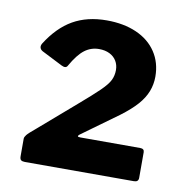

<svg xmlns="http://www.w3.org/2000/svg" viewBox="-61 -916 574 591"><g transform="rotate(10 226.0 -620.5)"><path d="M183 -588Q225 -624 246 -644.5Q267 -665 274 -679.5Q281 -694 281 -711Q281 -727 273.5 -739.5Q266 -752 252 -759Q238 -766 219 -766Q194 -766 174 -751Q154 -736 133 -699Q128 -689 114 -696L49 -729Q42 -733 40.5 -739Q39 -745 43 -752Q77 -806 121.5 -831.5Q166 -857 227 -857Q280 -857 320 -839.5Q360 -822 382 -789Q404 -756 404 -712Q404 -688 395.5 -666Q387 -644 368.5 -623Q350 -602 318 -578L205 -496Q201 -493 201 -490.5Q201 -488 209 -488H396Q409 -488 409 -477V-397Q409 -384 395 -384H54Q46 -384 42 -387Q38 -390 38 -399V-454Q38 -459 43.5 -466Q49 -473 72 -492Z"/></g></svg>

Font: Libre Franklin ExtraBold
Style: Regular
Weight: 800
Designer: Pablo Impallari, Rodrigo Fuenzalida, Nhung Nguyen
Foundry: Impallari Type
Version: Version 3.000